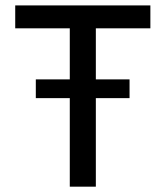

<svg xmlns="http://www.w3.org/2000/svg" viewBox="-20 -700 623 720"><path d="M465.8 -402.3H339.4V-593.8H543.9V-679.7H37.1V-593.8H241.7V-402.3H114.3V-332H241.7V0H339.4V-332H465.8Z"/></svg>

Font: Inder
Style: Regular
Weight: 400
Designer: Irina Smirnova
Foundry: Irina Smirnova
Version: Version 1.001